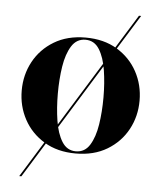

<svg xmlns="http://www.w3.org/2000/svg" viewBox="-51 -624 664 792"><g transform="rotate(5 281.0 -228.0)"><path d="M37.5 -230Q37.5 -295 67 -349.5Q96.5 -404 151.2 -437Q206 -470 281.5 -470Q357 -470 411.8 -437Q466.5 -404 496 -349.5Q525.5 -295 525.5 -230Q525.5 -165 496 -110.5Q466.5 -56 411.8 -23Q357 10 281.5 10Q206 10 151.2 -23Q96.5 -56 67 -110.5Q37.5 -165 37.5 -230ZM187 -230Q187 -170.5 195.2 -117.8Q203.5 -65 224.2 -32Q245 1 281.5 1Q318.5 1 339 -32Q359.5 -65 367.8 -117.8Q376 -170.5 376 -230Q376 -289.5 367.8 -342.2Q359.5 -395 339 -428Q318.5 -461 281.5 -461Q245 -461 224.2 -428Q203.5 -395 195.2 -342.2Q187 -289.5 187 -230ZM492.5 -578.8H501.5L67 123.2H58Z"/></g></svg>

Font: Bodoni* 24pt
Style: Bold
Weight: 700
Version: Version 2.3